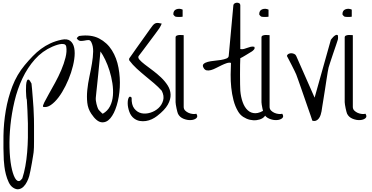

<svg xmlns="http://www.w3.org/2000/svg" viewBox="-20 -885 2727 1408"><path d="M76.2 491.2Q56.6 478.5 43.9 451.7Q31.2 424.8 23.4 394.5Q15.6 364.3 12.2 335Q8.8 305.7 7.8 288.1Q3.9 204.1 5.4 110.8Q6.8 17.6 22.5 -74.7Q38.1 -167 70.8 -252.4Q103.5 -337.9 161.1 -407.2Q191.4 -443.4 220.2 -473.1Q249 -502.9 280.8 -526.4Q312.5 -549.8 349.1 -566.9Q385.7 -584 431.6 -593.8Q473.6 -602.5 495.6 -585Q517.6 -567.4 524.4 -532.7Q531.2 -498 524.4 -450.7Q517.6 -403.3 501 -353Q484.4 -302.7 460.4 -254.9Q436.5 -207 409.2 -170.9Q381.8 -134.8 352.5 -114.7Q323.2 -94.7 295.9 -101.6Q292 -108.4 304.7 -133.8Q317.4 -159.2 338.4 -196.3Q359.4 -233.4 384.3 -278.8Q409.2 -324.2 429.2 -371.1Q449.2 -418 460.4 -462.9Q471.7 -507.8 465.8 -543Q462.9 -558.6 448.2 -561.5Q433.6 -564.5 416.5 -560.5Q399.4 -556.6 383.8 -550.8Q368.2 -544.9 364.3 -543Q290 -510.7 235.8 -449.7Q181.6 -388.7 144.5 -310.1Q107.4 -231.4 86.4 -142.6Q65.4 -53.7 56.6 32.7Q47.9 119.1 49.8 197.8Q51.8 276.4 62.5 333.5Q73.2 390.6 89.8 420.4Q106.4 450.2 127 440.4Q128.9 439.5 135.3 432.6Q141.6 425.8 143.6 422.9Q157.2 381.8 166 333Q174.8 284.2 179.2 231.4Q183.6 178.7 184.6 125Q185.5 71.3 184.6 21Q183.6 -29.3 181.2 -74.2Q178.7 -119.1 176.8 -153.3Q173.8 -160.2 172.4 -178.7Q170.9 -197.3 170.4 -218.8Q169.9 -240.2 171.4 -261.2Q172.9 -282.2 177.7 -293Q182.6 -303.7 190.4 -300.8Q198.2 -297.9 210.9 -272.5Q212.9 -259.8 215.3 -228.5Q217.8 -197.3 220.7 -161.6Q223.6 -126 225.6 -94.7Q227.5 -63.5 227.5 -50.8Q228.5 -37.1 229 -13.2Q229.5 10.7 229.5 38.1V150.4Q229.5 175.8 229 194.8Q228.5 213.9 227.5 219.7Q227.5 228.5 223.1 254.4Q218.8 280.3 213.9 310.1Q209 339.8 203.1 367.2Q197.3 394.5 194.3 406.2Q188.5 426.8 177.7 448.2Q167 469.7 151.9 484.4Q136.7 499 117.7 502.4Q98.6 505.9 76.2 491.2Z M649.4 -50.8Q625 -86.9 620.1 -131.3Q615.2 -175.8 620.1 -224.6Q625 -273.4 635.7 -323.2Q646.5 -373 654.3 -419.4Q662.1 -465.8 663.1 -506.3Q664.1 -546.9 649.4 -576.2Q641.6 -591.8 628.4 -591.3Q615.2 -590.8 600.1 -587.4Q585 -584 569.8 -585Q554.7 -585.9 543 -603.5Q543.9 -607.4 550.3 -613.8Q556.6 -620.1 559.6 -621.1Q647.5 -633.8 706.5 -603Q765.6 -572.3 800.8 -516.1Q835.9 -460 849.1 -387.7Q862.3 -315.4 858.4 -244.1Q854.5 -172.9 835.9 -111.8Q817.4 -50.8 789.1 -17.6Q760.7 15.6 724.6 11.7Q688.5 7.8 649.4 -50.8ZM700.2 -85Q701.2 -82 706.1 -77.1Q710.9 -72.3 716.3 -66.4Q721.7 -60.5 726.6 -56.2Q731.4 -51.8 733.4 -50.8Q769.5 -71.3 787.1 -106.4Q804.7 -141.6 808.1 -184.6Q811.5 -227.5 804.2 -274.9Q796.9 -322.3 783.2 -366.2Q769.5 -410.2 751.5 -447.3Q733.4 -484.4 716.8 -507.8Q715.8 -495.1 712.9 -468.8Q710 -442.4 707 -409.2Q704.1 -376 700.2 -338.9Q696.3 -301.8 692.9 -268.1Q689.5 -234.4 686.5 -208Q683.6 -181.6 682.6 -168.9Q681.6 -159.2 683.1 -147Q684.6 -134.8 687.5 -123Q690.4 -111.3 693.8 -101.1Q697.3 -90.8 700.2 -85Z M962.9 -16.6Q939.5 -34.2 928.2 -65.9Q917 -97.7 916.5 -125.5Q916 -153.3 923.8 -168.5Q931.6 -183.6 945.3 -168.9Q943.4 -116.2 964.8 -88.9Q986.3 -61.5 1017.1 -54.7Q1047.9 -47.9 1082.5 -58.6Q1117.2 -69.3 1142.1 -92.3Q1167 -115.2 1176.3 -148.4Q1185.5 -181.6 1166 -219.7Q1140.6 -248 1108.9 -274.9Q1077.1 -301.8 1044.9 -328.1Q1012.7 -354.5 982.4 -382.3Q952.1 -410.2 928.7 -441.4Q926.8 -443.4 926.8 -449.7Q926.8 -456.1 928.7 -458Q935.5 -466.8 948.2 -485.4Q960.9 -503.9 977.5 -527.3Q994.1 -550.8 1012.7 -576.7Q1031.2 -602.5 1047.9 -626Q1064.5 -649.4 1077.6 -668Q1090.8 -686.5 1097.7 -695.3Q1111.3 -712.9 1125.5 -715.8Q1139.6 -718.8 1166 -711.9Q1165 -708 1158.2 -694.8Q1151.4 -681.6 1148.4 -677.7Q1140.6 -666 1119.1 -637.2Q1097.7 -608.4 1073.2 -575.7Q1048.8 -543 1027.3 -514.2Q1005.9 -485.4 997.1 -474.6Q989.3 -462.9 1002.9 -447.3Q1016.6 -431.6 1042 -412.1Q1067.4 -392.6 1099.6 -368.7Q1131.8 -344.7 1160.6 -317.4Q1189.5 -290 1209.5 -258.8Q1229.5 -227.5 1231 -191.9Q1232.4 -156.2 1210.4 -117.2Q1188.5 -78.1 1131.8 -34.2Q1114.3 -20.5 1093.3 -10.7Q1072.3 -1 1049.8 2.4Q1027.3 5.9 1004.9 2Q982.4 -2 962.9 -16.6Z M1285.2 -50.8Q1283.2 -54.7 1280.3 -65.9Q1277.3 -77.1 1274.4 -90.8Q1271.5 -104.5 1269.5 -117.2Q1267.6 -129.9 1267.6 -135.7V-610.4Q1267.6 -620.1 1276.4 -624Q1285.2 -627.9 1296.4 -628.4Q1307.6 -628.9 1316.9 -627.9Q1326.2 -627 1327.1 -627V-101.6Q1327.1 -85 1337.9 -74.2Q1348.6 -63.5 1363.3 -57.1Q1377.9 -50.8 1393.6 -49.3Q1409.2 -47.9 1419.9 -50.8Q1433.6 -30.3 1419.4 -18.1Q1405.3 -5.9 1379.4 -4.4Q1353.5 -2.9 1325.7 -14.2Q1297.9 -25.4 1285.2 -50.8ZM1251 -780.3Q1251 -808.6 1273.4 -816.9Q1295.9 -825.2 1319.3 -814.5V-762.7Q1316.4 -761.7 1309.1 -761.2Q1301.8 -760.7 1293.5 -760.7Q1285.2 -760.7 1277.8 -761.2Q1270.5 -761.7 1267.6 -762.7Q1263.7 -763.7 1257.3 -770.5Q1251 -777.3 1251 -780.3Z M1725.6 -68.4Q1704.1 -104.5 1692.4 -149.9Q1680.7 -195.3 1675.8 -243.2Q1670.9 -291 1671.4 -337.9Q1671.9 -384.8 1673.8 -423.8Q1660.2 -427.7 1642.6 -421.9Q1625 -416 1605.5 -406.7Q1585.9 -397.5 1565.4 -386.7Q1544.9 -376 1527.3 -371.1Q1509.8 -366.2 1495.1 -369.1Q1480.5 -372.1 1471.7 -389.6Q1462.9 -406.2 1473.1 -416Q1483.4 -425.8 1503.4 -431.2Q1523.4 -436.5 1549.8 -439Q1576.2 -441.4 1599.6 -445.3Q1623 -449.2 1639.6 -455.6Q1656.2 -461.9 1657.2 -474.6L1691.4 -846.7Q1692.4 -855.5 1700.7 -860.4Q1709 -865.2 1718.3 -865.2Q1727.5 -865.2 1734.9 -860.8Q1742.2 -856.4 1742.2 -846.7V-525.4Q1755.9 -522.5 1768.6 -525.9Q1781.2 -529.3 1793.9 -534.2Q1806.6 -539.1 1818.8 -542Q1831.1 -544.9 1844.7 -542Q1850.6 -531.2 1842.8 -522Q1835 -512.7 1827.1 -507.8L1809.6 -497.1Q1797.9 -490.2 1784.7 -481.9Q1771.5 -473.6 1759.3 -466.8Q1747.1 -460 1742.2 -458Q1741.2 -444.3 1740.7 -410.6Q1740.2 -377 1740.2 -338.9Q1740.2 -300.8 1740.7 -267.1Q1741.2 -233.4 1742.2 -219.7Q1746.1 -173.8 1759.8 -135.7Q1773.4 -97.7 1796.9 -76.2Q1820.3 -54.7 1853 -54.7Q1885.7 -54.7 1929.7 -85Q1936.5 -62.5 1928.7 -44.9Q1920.9 -27.3 1903.3 -17.1Q1885.7 -6.8 1861.3 -3.9Q1836.9 -1 1812 -6.8Q1787.1 -12.7 1763.7 -27.8Q1740.2 -43 1725.6 -68.4Z M1915 -50.8Q1913.1 -54.7 1910.2 -65.9Q1907.2 -77.1 1904.3 -90.8Q1901.4 -104.5 1899.4 -117.2Q1897.5 -129.9 1897.5 -135.7V-610.4Q1897.5 -620.1 1906.2 -624Q1915 -627.9 1926.3 -628.4Q1937.5 -628.9 1946.8 -627.9Q1956.1 -627 1957 -627V-101.6Q1957 -85 1967.8 -74.2Q1978.5 -63.5 1993.2 -57.1Q2007.8 -50.8 2023.4 -49.3Q2039.1 -47.9 2049.8 -50.8Q2063.5 -30.3 2049.3 -18.1Q2035.2 -5.9 2009.3 -4.4Q1983.4 -2.9 1955.6 -14.2Q1927.7 -25.4 1915 -50.8ZM1880.9 -780.3Q1880.9 -808.6 1903.3 -816.9Q1925.8 -825.2 1949.2 -814.5V-762.7Q1946.3 -761.7 1939 -761.2Q1931.6 -760.7 1923.3 -760.7Q1915 -760.7 1907.7 -761.2Q1900.4 -761.7 1897.5 -762.7Q1893.6 -763.7 1887.2 -770.5Q1880.9 -777.3 1880.9 -780.3Z M2152.3 -338.9Q2149.4 -346.7 2139.6 -366.2L2119.1 -407.2Q2108.4 -428.7 2098.1 -447.8Q2087.9 -466.8 2084 -474.6Q2086.9 -485.4 2096.7 -490.2Q2106.4 -495.1 2117.2 -494.6Q2127.9 -494.1 2138.2 -489.3Q2148.4 -484.4 2152.3 -474.6L2287.1 -168.9L2406.2 -592.8L2411.1 -599.6Q2417 -607.4 2424.3 -614.7Q2431.6 -622.1 2440.4 -627Q2449.2 -631.8 2457 -627Q2459 -623 2459 -609.9Q2459 -596.7 2457 -592.8Q2455.1 -585 2444.8 -555.7Q2434.6 -526.4 2422.9 -491.7Q2411.1 -457 2401.4 -427.2Q2391.6 -397.5 2389.6 -389.6Q2387.7 -381.8 2383.3 -356.9Q2378.9 -332 2374 -298.8Q2369.1 -265.6 2363.3 -228.5Q2357.4 -191.4 2352.1 -158.2Q2346.7 -125 2342.8 -100.6Q2338.9 -76.2 2337.9 -68.4Q2335.9 -56.6 2331.5 -43Q2327.1 -29.3 2319.3 -18.1Q2311.5 -6.8 2299.3 -1Q2287.1 4.9 2270.5 0Q2266.6 -12.7 2257.3 -39.6Q2248 -66.4 2236.3 -99.6Q2224.6 -132.8 2211.9 -169.9Q2199.2 -207 2187.5 -240.2Q2175.8 -273.4 2166.5 -299.8Q2157.2 -326.2 2152.3 -338.9Z M2525.4 -50.8Q2523.4 -54.7 2520.5 -65.9Q2517.6 -77.1 2514.6 -90.8Q2511.7 -104.5 2509.8 -117.2Q2507.8 -129.9 2507.8 -135.7V-610.4Q2507.8 -620.1 2516.6 -624Q2525.4 -627.9 2536.6 -628.4Q2547.9 -628.9 2557.1 -627.9Q2566.4 -627 2567.4 -627V-101.6Q2567.4 -85 2578.1 -74.2Q2588.9 -63.5 2603.5 -57.1Q2618.2 -50.8 2633.8 -49.3Q2649.4 -47.9 2660.2 -50.8Q2673.8 -30.3 2659.7 -18.1Q2645.5 -5.9 2619.6 -4.4Q2593.8 -2.9 2565.9 -14.2Q2538.1 -25.4 2525.4 -50.8ZM2491.2 -780.3Q2491.2 -808.6 2513.7 -816.9Q2536.1 -825.2 2559.6 -814.5V-762.7Q2556.6 -761.7 2549.3 -761.2Q2542 -760.7 2533.7 -760.7Q2525.4 -760.7 2518.1 -761.2Q2510.7 -761.7 2507.8 -762.7Q2503.9 -763.7 2497.6 -770.5Q2491.2 -777.3 2491.2 -780.3Z"/></svg>

Font: Over the Rainbow
Style: Regular
Weight: 400
Designer: Kimberly Geswein
Foundry: Kimberly Geswein
Version: Version 1.002 2010